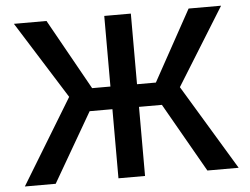

<svg xmlns="http://www.w3.org/2000/svg" viewBox="-51 -792 1114 857"><g transform="rotate(-5 505.5 -364.0)"><path d="M564.9 -727.5V0H445.8V-727.5ZM26.4 0 258.3 -381.3 41 -727.5H187L363.8 -411.1H649.4L823.7 -727.5H969.2L754.4 -381.3L984.4 0H844.2L667.5 -309.6H343.8L164.6 0Z"/></g></svg>

Font: Inter
Style: 540
Weight: 540
Designer: Rasmus Andersson
Foundry: rsms
Version: Version 4.001;git-66647c0bb